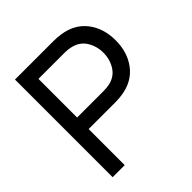

<svg xmlns="http://www.w3.org/2000/svg" viewBox="-193 -861 1001 1001"><g transform="rotate(-45 308.0 -360.0)"><path d="M70 0V-720H355Q383 -720 408 -716Q493 -703 539.5 -642.5Q586 -582 586 -493Q586 -405 539.5 -344Q493 -283 408 -270Q383 -266 355 -266H159V0ZM159 -351H352Q377 -351 397 -355Q446 -366 470.5 -405Q495 -444 495 -493Q495 -542 470.5 -581Q446 -620 397 -631Q378 -636 352 -636H159Z"/></g></svg>

Font: Manrope Medium
Style: Medium
Weight: 500
Designer: Mikhail Sharanda
Foundry: Mikhail Sharanda
Version: Version 4.000;hotconv 1.0.109;makeotfexe 2.5.65596